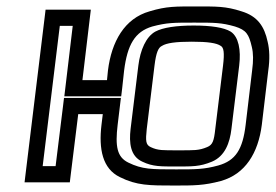

<svg xmlns="http://www.w3.org/2000/svg" viewBox="-20 -539 853 594"><path d="M199 0 222 -186H298L294 -153C285 -78 297 -17 351 9C403 35 442 35 519 35C580 35 611 35 663 21C739 0 779 -66 790 -153L810 -321C815 -355 814 -386 808 -410C798 -457 777 -489 727 -504C678 -520 649 -519 587 -519C524 -519 496 -520 443 -504C365 -482 325 -410 314 -321L311 -291H235L258 -484L261 -509H236H146H121L118 -484L59 0L56 25H81H171H196L199 0ZM152 -25H112L165 -459H205L182 -266L179 -241H204H330H355L358 -266L364 -321C374 -400 397 -441 451 -457C496 -469 517 -469 581 -469C644 -469 665 -469 707 -457C742 -446 750 -433 759 -394C764 -374 764 -351 760 -321L740 -153C731 -77 709 -42 655 -27C611 -15 586 -15 525 -15C448 -15 420 -15 377 -36C342 -53 336 -86 344 -153L351 -211L354 -236H329H203H178L175 -211L152 -25ZM646 -140C642 -103 638 -91 621 -84C595 -73 580 -74 532 -74C484 -74 469 -73 446 -84C431 -91 430 -103 434 -140L458 -336C463 -377 470 -392 481 -397C495 -406 524 -410 573 -410C623 -410 650 -406 663 -397C672 -392 675 -377 670 -336L646 -140ZM696 -140 720 -336C726 -385 718 -425 694 -441C673 -454 633 -460 579 -460C526 -460 484 -454 460 -441C432 -425 414 -385 408 -336L384 -140C379 -97 383 -56 420 -39C453 -23 479 -24 526 -24C573 -24 598 -23 636 -39C676 -56 691 -97 696 -140Z"/></svg>

Font: Gamestation Text Outline
Style: Italic
Weight: 400
Designer: Jonas Hecksher
Foundry: Jonas Hecksher, Playtypeª, e-types AS
Version: Version 1.003